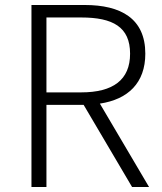

<svg xmlns="http://www.w3.org/2000/svg" viewBox="-20 -749 648 769"><path d="M577 0 380 -334C493 -351 562 -417 562 -534C562 -675 464 -729 319 -729H106V0H166V-329H315L509 0ZM166 -679H305C432 -679 501 -641 501 -534C501 -429 433 -379 305 -379H166Z"/></svg>

Font: Spoqa Han Sans Neo Light
Style: Regular
Weight: 300
Designer: [Spoqa Han Sans Neo] Dong-huui Kim ___ Younghwa Kang ___ Yujin Lee ___ [Noto Sans] Ryoko NISHIZUKA ____ (kana & ideograp
Foundry: Spoqa (http://www.spoqa-han-sans.com)
Version: Version 1.100;hotconv 1.0.109;makeotfexe 2.5.65596